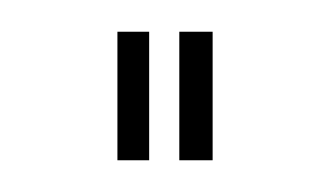

<svg xmlns="http://www.w3.org/2000/svg" viewBox="-20 -849 207 121"><path d="M54 -829H74V-748H54ZM93 -829H114V-748H93Z"/></svg>

Font: TypoPRO Bebas Neue
Style: Regular
Weight: 300
Designer: Ryoichi Tsunekawa
Foundry: Ryoichi Tsunekawa
Version: Version 001.003